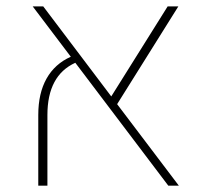

<svg xmlns="http://www.w3.org/2000/svg" viewBox="-20 -585 640 605"><path d="M510.3 0 217.3 -387.2Q129.4 -347.2 129.4 -222.7V0H100.6V-222.7Q100.6 -291 126.7 -337.4Q152.8 -383.8 203.1 -406.2L83 -564.9H116.2L330.6 -281.2L508.3 -564.9H542L349.1 -256.8L543.5 0Z"/></svg>

Font: Heebo Thin
Style: Regular
Weight: 250
Designer: Oded Ezer
Foundry: Meir Sadan
Version: Version 2.001; ttfautohint (v1.5.14-ce02) -l 8 -r 50 -G 200 